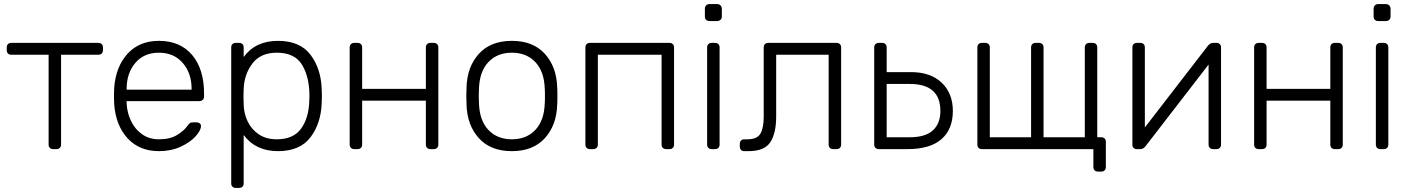

<svg xmlns="http://www.w3.org/2000/svg" viewBox="-20 -730 6898 940"><path d="M218 -462H35Q25 -462 19 -468Q13 -474 13 -484V-498Q13 -508 19 -514Q25 -520 35 -520H462Q472 -520 478 -514Q484 -508 484 -498V-484Q484 -474 478 -468Q472 -462 462 -462H279V-22Q279 -12 273 -6Q267 0 257 0H240Q230 0 224 -6Q218 -12 218 -22Z M979 -272V-257Q979 -247 972.5 -241Q966 -235 956 -235H600V-225Q602 -178 621.5 -137.5Q641 -97 676 -72.5Q711 -48 758 -48Q813 -48 847.5 -69.5Q882 -91 897 -113Q906 -125 910.5 -128Q915 -131 927 -131H943Q952 -131 958 -126Q964 -121 964 -113Q964 -92 937.5 -62.5Q911 -33 864 -11.5Q817 10 758 10Q663 10 605 -52.5Q547 -115 539 -220L538 -260L539 -300Q547 -404 604.5 -467Q662 -530 758 -530Q862 -530 920.5 -461Q979 -392 979 -272ZM918 -291V-295Q918 -372 874.5 -422Q831 -472 758 -472Q685 -472 642.5 -422Q600 -372 600 -295V-291Z M1173 168Q1173 178 1167 184Q1161 190 1151 190H1134Q1124 190 1118 184Q1112 178 1112 168V-498Q1112 -508 1118 -514Q1124 -520 1134 -520H1151Q1161 -520 1167 -514Q1173 -508 1173 -498V-451Q1231 -530 1341 -530Q1449 -530 1500.5 -461.5Q1552 -393 1555 -293Q1556 -283 1556 -260Q1556 -237 1555 -227Q1552 -127 1500.5 -58.5Q1449 10 1341 10Q1232 10 1173 -69ZM1335 -48Q1416 -48 1453.5 -99.5Q1491 -151 1494 -232Q1495 -242 1495 -260Q1495 -353 1459 -412.5Q1423 -472 1335 -472Q1256 -472 1216 -419.5Q1176 -367 1173 -296L1172 -257L1173 -218Q1174 -175 1192 -136.5Q1210 -98 1246 -73Q1282 -48 1335 -48Z M2065 -295V-498Q2065 -508 2071 -514Q2077 -520 2087 -520H2104Q2114 -520 2120 -514Q2126 -508 2126 -498V-22Q2126 -12 2120 -6Q2114 0 2104 0H2087Q2077 0 2071 -6Q2065 -12 2065 -22V-237H1753V-22Q1753 -12 1747 -6Q1741 0 1731 0H1714Q1704 0 1698 -6Q1692 -12 1692 -22V-498Q1692 -508 1698 -514Q1704 -520 1714 -520H1731Q1741 -520 1747 -514Q1753 -508 1753 -498V-295Z M2709 -260Q2709 -228 2708 -218Q2705 -117 2647.5 -53.5Q2590 10 2486 10Q2382 10 2324.5 -53.5Q2267 -117 2264 -218L2263 -260L2264 -302Q2267 -403 2324.5 -466.5Q2382 -530 2486 -530Q2590 -530 2647.5 -466.5Q2705 -403 2708 -302Q2709 -292 2709 -260ZM2325 -297 2324 -260 2325 -223Q2328 -139 2371.5 -93.5Q2415 -48 2486 -48Q2557 -48 2600.5 -93.5Q2644 -139 2647 -223Q2648 -233 2648 -260Q2648 -287 2647 -297Q2644 -381 2600.5 -426.5Q2557 -472 2486 -472Q2415 -472 2371.5 -426.5Q2328 -381 2325 -297Z M2846 -498Q2846 -508 2852 -514Q2858 -520 2868 -520H3258Q3268 -520 3274 -514Q3280 -508 3280 -498V-22Q3280 -12 3274 -6Q3268 0 3258 0H3241Q3231 0 3225 -6Q3219 -12 3219 -22V-462H2907V-22Q2907 -12 2901 -6Q2895 0 2885 0H2868Q2858 0 2852 -6Q2846 -12 2846 -22Z M3491 -627H3453Q3443 -627 3437 -633Q3431 -639 3431 -649V-687Q3431 -697 3437 -703.5Q3443 -710 3453 -710H3491Q3501 -710 3507.5 -703.5Q3514 -697 3514 -687V-649Q3514 -639 3507.5 -633Q3501 -627 3491 -627ZM3481 0H3464Q3454 0 3448 -6Q3442 -12 3442 -22V-498Q3442 -508 3448 -514Q3454 -520 3464 -520H3481Q3491 -520 3497 -514Q3503 -508 3503 -498V-22Q3503 -12 3497 -6Q3491 0 3481 0Z M3741 -520H4076Q4086 -520 4092 -514Q4098 -508 4098 -498V-22Q4098 -12 4092 -6Q4086 0 4076 0H4059Q4049 0 4043 -6Q4037 -12 4037 -22V-462H3780V-159Q3780 -78 3751.5 -34Q3723 10 3644 10H3624Q3614 10 3608 4Q3602 -2 3602 -12V-26Q3602 -36 3608 -42Q3614 -48 3624 -48H3639Q3687 -48 3703 -76Q3719 -104 3719 -158V-498Q3719 -508 3725 -514Q3731 -520 3741 -520Z M4440 -377Q4536 -377 4590.5 -325Q4645 -273 4645 -187Q4645 -97 4589 -48.5Q4533 0 4424 0H4282Q4272 0 4266 -6Q4260 -12 4260 -22V-498Q4260 -508 4266 -514Q4272 -520 4282 -520H4299Q4309 -520 4315 -514Q4321 -508 4321 -498V-377ZM4321 -58H4434Q4510 -58 4547 -91.5Q4584 -125 4584 -187Q4584 -319 4434 -319H4321Z M5372 -58Q5382 -58 5388 -52Q5394 -46 5394 -36V88Q5394 98 5388 104Q5382 110 5372 110H5355Q5345 110 5339 104Q5333 98 5333 88V0H4787Q4777 0 4771 -6Q4765 -12 4765 -22V-498Q4765 -508 4771 -514Q4777 -520 4787 -520H4804Q4814 -520 4820 -514Q4826 -508 4826 -498V-58H5028V-498Q5028 -508 5034 -514Q5040 -520 5050 -520H5067Q5077 -520 5083 -514Q5089 -508 5089 -498V-58H5291V-498Q5291 -508 5297 -514Q5303 -520 5313 -520H5330Q5340 -520 5346 -514Q5352 -508 5352 -498V-58Z M5936 0H5919Q5909 0 5903 -6Q5897 -12 5897 -22V-414L5589 -15Q5578 0 5563 0H5544Q5536 0 5530 -6Q5524 -12 5524 -20V-498Q5524 -508 5530 -514Q5536 -520 5546 -520H5563Q5573 -520 5579 -514Q5585 -508 5585 -498V-106L5893 -505Q5904 -520 5919 -520H5938Q5946 -520 5952 -514Q5958 -508 5958 -501V-22Q5958 -12 5952 -6Q5946 0 5936 0Z M6493 -295V-498Q6493 -508 6499 -514Q6505 -520 6515 -520H6532Q6542 -520 6548 -514Q6554 -508 6554 -498V-22Q6554 -12 6548 -6Q6542 0 6532 0H6515Q6505 0 6499 -6Q6493 -12 6493 -22V-237H6181V-22Q6181 -12 6175 -6Q6169 0 6159 0H6142Q6132 0 6126 -6Q6120 -12 6120 -22V-498Q6120 -508 6126 -514Q6132 -520 6142 -520H6159Q6169 -520 6175 -514Q6181 -508 6181 -498V-295Z M6765 -627H6727Q6717 -627 6711 -633Q6705 -639 6705 -649V-687Q6705 -697 6711 -703.5Q6717 -710 6727 -710H6765Q6775 -710 6781.5 -703.5Q6788 -697 6788 -687V-649Q6788 -639 6781.5 -633Q6775 -627 6765 -627ZM6755 0H6738Q6728 0 6722 -6Q6716 -12 6716 -22V-498Q6716 -508 6722 -514Q6728 -520 6738 -520H6755Q6765 -520 6771 -514Q6777 -508 6777 -498V-22Q6777 -12 6771 -6Q6765 0 6755 0Z"/></svg>

Font: Rubik
Style: Regular
Weight: 300
Designer: Hubert & Fischer
Foundry: Hubert & Fischer
Version: Version 1.100